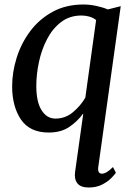

<svg xmlns="http://www.w3.org/2000/svg" viewBox="-20 -579 592 854"><path d="M417 164.5Q413.5 193.5 433.5 193.5Q453 193.5 482.5 164L495.5 189.5Q490 197.5 474.8 213.2Q459.5 229 434.2 242Q409 255 374.5 255Q338.5 255 324 236.2Q309.5 217.5 314 185.5L350.5 -74.5Q324 -38.5 287.5 -14Q251 10.5 196.5 10.5Q112.5 10.5 73.2 -47.5Q34 -105.5 34 -195Q34 -257.5 54 -321.8Q74 -386 114 -439.8Q154 -493.5 213.5 -526.2Q273 -559 352 -559Q379.5 -559 409.2 -552.5Q439 -546 459.5 -537L517 -551.5ZM407.5 -490Q394 -500.5 377.2 -505.2Q360.5 -510 342.5 -510Q289.5 -510 251.2 -480.5Q213 -451 188.8 -404Q164.5 -357 153 -302.2Q141.5 -247.5 141.5 -197Q141.5 -125.5 165 -88.5Q188.5 -51.5 226.5 -51.5Q270.5 -51.5 304.5 -80Q338.5 -108.5 359.5 -144.5Z"/></svg>

Font: Merriweather Text Regular
Style: Italic
Weight: 400
Italic angle: -7.8°
Designer: Eben Sorkin
Foundry: Eben Sorkin
Version: Version 2.100; ttfautohint (v1.7.19-72a1) -l 8 -r 50 -G 200 